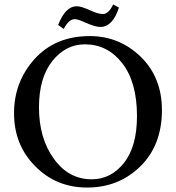

<svg xmlns="http://www.w3.org/2000/svg" viewBox="-20 -827 790 862"><path d="M324 -799Q345 -799 386 -780Q421 -764 442 -764Q468 -764 488 -807L514 -793Q486 -706 430 -706Q407 -706 360 -727Q330 -741 315 -741Q289 -741 266 -697L241 -715Q274 -799 324 -799ZM383 -665Q516 -665 612 -572Q707 -479 707 -333Q707 -175 610 -80Q513 15 371 15Q232 15 138 -81Q43 -176 43 -319Q43 -460 136 -563Q229 -665 383 -665ZM361 -628Q275 -628 215 -553Q155 -478 155 -345Q155 -206 222 -114Q288 -22 392 -22Q478 -22 537 -96Q595 -170 595 -306Q595 -458 529 -543Q463 -628 361 -628Z"/></svg>

Font: Triodion
Style: Regular
Weight: 400
Version: Version 1.201; ttfautohint (v1.8.4.7-5d5b)